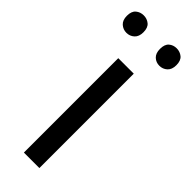

<svg xmlns="http://www.w3.org/2000/svg" viewBox="-256 -751 771 771"><g transform="rotate(45 129.5 -365.0)"><path d="M173 0H85V-536H173ZM-11 -681Q-11 -707 3 -718.5Q17 -730 36 -730Q55 -730 69 -718.5Q83 -707 83 -681Q83 -656 69 -643.5Q55 -631 36 -631Q17 -631 3 -643.5Q-11 -656 -11 -681ZM177 -681Q177 -707 190.5 -718.5Q204 -730 223 -730Q242 -730 256 -718.5Q270 -707 270 -681Q270 -656 256 -643.5Q242 -631 223 -631Q204 -631 190.5 -643.5Q177 -656 177 -681Z"/></g></svg>

Font: Noto Sans Anatolian Hieroglyphs
Style: Regular
Weight: 400
Designer: Monotype Design Team
Foundry: Monotype Imaging Inc.
Version: Version 2.001; ttfautohint (v1.8.4.7-5d5b)